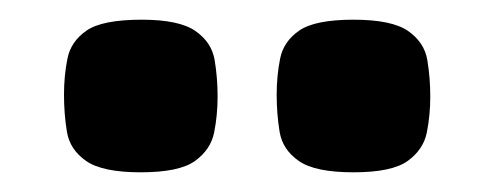

<svg xmlns="http://www.w3.org/2000/svg" viewBox="-20 -725 502 195"><path d="M339 -550Q300 -550 283.5 -561.5Q267 -573 264 -591Q261 -609 261 -629Q261 -648 264.5 -665.5Q268 -683 284 -694Q300 -705 339 -705Q378 -705 394.5 -693.5Q411 -682 414 -664Q417 -646 417 -627Q417 -608 413.5 -590.5Q410 -573 394 -561.5Q378 -550 339 -550ZM123 -550Q84 -550 67.5 -561.5Q51 -573 48 -591Q45 -609 45 -629Q45 -648 48.5 -665.5Q52 -683 68 -694Q84 -705 124 -705Q162 -705 178.5 -693.5Q195 -682 198 -664Q201 -646 201 -627Q201 -608 197.5 -590.5Q194 -573 178 -561.5Q162 -550 123 -550Z"/></svg>

Font: Fredoka SemiBold
Style: Regular
Weight: 600
Designer: Ben Nathan
Foundry: Milena B. Brandão, Ben Nathan
Version: Version 2.001